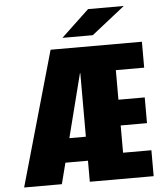

<svg xmlns="http://www.w3.org/2000/svg" viewBox="-59 -945 843 996"><g transform="rotate(-5 362.5 -446.5)"><path d="M26 0 225 -700H700.5V-565H553V-411H690V-277H553V-135H700.5V0H368V-109.5H250.5L222.5 0ZM368 -565H366L282 -234.5H368ZM449.5 -756H291.5L437 -893H623Z"/></g></svg>

Font: Trispace SemiCondensed ExtraBold
Style: Regular
Weight: 800
Width: 4
Designer: Tyler Finck
Foundry: Etcetera Type Company
Version: Version 1.210; ttfautohint (v1.8.3)